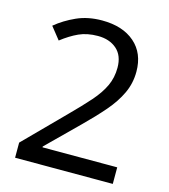

<svg xmlns="http://www.w3.org/2000/svg" viewBox="-108 -810 789 896"><g transform="rotate(15 286.0 -362.0)"><path d="M520 0H48V-73L235 -262Q289 -316 326 -358Q363 -400 382 -440.5Q401 -481 401 -529Q401 -588 366 -618.5Q331 -649 275 -649Q223 -649 183.5 -631Q144 -613 103 -581L56 -640Q98 -675 152.5 -699.5Q207 -724 275 -724Q375 -724 433 -673.5Q491 -623 491 -534Q491 -478 468 -429Q445 -380 404 -332.5Q363 -285 308 -231L159 -84V-80H520Z"/></g></svg>

Font: Noto Sans Tagbanwa
Style: Regular
Weight: 400
Designer: Monotype Design Team
Foundry: Monotype Imaging Inc.
Version: Version 2.001; ttfautohint (v1.8.4.7-5d5b)